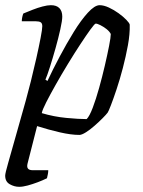

<svg xmlns="http://www.w3.org/2000/svg" viewBox="-28 -520 553 740"><path d="M46 200Q27 200 9.5 190Q-8 180 -8 157Q-8 148 3.5 108Q15 68 32.5 5.5Q50 -57 71 -131Q80 -163 91 -207Q102 -251 112 -295.5Q122 -340 128.5 -374Q135 -408 135 -419Q135 -430 129 -434Q123 -438 110 -438H56Q56 -446 58 -455Q60 -464 62 -468Q79 -475 98 -482.5Q117 -490 136 -495Q155 -500 168 -500Q190 -500 201 -488.5Q212 -477 212 -456Q212 -441 204.5 -407Q197 -373 186 -334Q175 -295 164.5 -262Q154 -229 147 -213L155 -208Q175 -251 201.5 -301Q228 -351 256 -396.5Q284 -442 310.5 -471Q337 -500 356 -500Q372 -500 391.5 -491Q411 -482 429 -469Q447 -456 459 -443.5Q471 -431 472 -425Q473 -389 465 -345.5Q457 -302 445.5 -258Q434 -214 421.5 -176.5Q409 -139 399.5 -114.5Q390 -90 387 -86Q381 -78 367 -64Q353 -50 336 -35Q319 -20 303 -10Q287 0 278 0Q246 0 202.5 -10Q159 -20 115 -34L78 111Q75 124 80 130Q85 136 98 136H158Q158 143 156.5 151Q155 159 153 167Q137 175 117 182.5Q97 190 78.5 195Q60 200 46 200ZM306 -61Q317 -72 329.5 -105Q342 -138 354 -181Q366 -224 376 -267Q386 -310 392.5 -343.5Q399 -377 399 -389Q394 -399 382.5 -408Q371 -417 359 -423Q347 -429 341 -429Q337 -429 321 -407Q305 -385 282 -350Q259 -315 234 -274Q209 -233 187 -194Q165 -155 150 -125.5Q135 -96 133 -84Q180 -70 228 -65.5Q276 -61 306 -61Z"/></svg>

Font: Texturina Medium 12pt ExtraLight
Style: Italic
Weight: 250
Italic angle: -11°
Version: Version 1.002